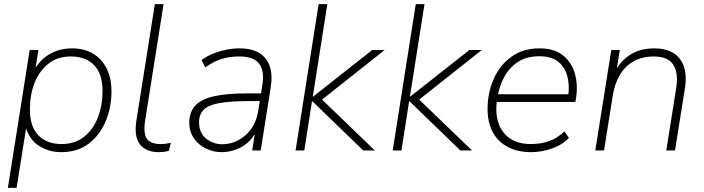

<svg xmlns="http://www.w3.org/2000/svg" viewBox="-20 -725 3394 925"><path d="M18 180 123 -484H165L147 -371H136Q153 -408 180.5 -435Q208 -462 245 -477Q282 -492 327 -492Q385 -492 427.5 -467Q470 -442 493.5 -395.5Q517 -349 517 -284Q517 -207 489 -140.5Q461 -74 407.5 -33Q354 8 275 8Q214 8 166 -23.5Q118 -55 101 -122H108L60 180ZM277 -31Q341 -31 385 -66Q429 -101 451.5 -159Q474 -217 474 -286Q474 -369 433.5 -411Q393 -453 321 -453Q257 -453 213 -418Q169 -383 146.5 -325.5Q124 -268 124 -198Q124 -116 164.5 -73.5Q205 -31 277 -31Z M745 8Q683 8 654 -30Q625 -68 637 -143L726 -705H768L679 -143Q673 -103 678.5 -78Q684 -53 703 -42Q722 -31 753 -31Q766 -31 778 -32.5Q790 -34 803 -37L794 1Q783 5 769.5 6.5Q756 8 745 8Z M1048 8Q1008 8 972 -9.5Q936 -27 914 -59Q892 -91 892 -134Q892 -185 920.5 -216Q949 -247 1010 -261Q1071 -275 1167 -275H1248L1242 -238H1183Q1090 -238 1037 -228.5Q984 -219 961.5 -196.5Q939 -174 939 -136Q939 -84 973.5 -57Q1008 -30 1051 -30Q1091 -30 1127.5 -49Q1164 -68 1190 -104Q1216 -140 1224 -191L1244 -315Q1255 -383 1228.5 -418Q1202 -453 1132 -453Q1086 -453 1046.5 -440.5Q1007 -428 969 -400L951 -436Q974 -453 1004 -465.5Q1034 -478 1067.5 -485Q1101 -492 1134 -492Q1193 -492 1229.5 -469.5Q1266 -447 1280 -404.5Q1294 -362 1284 -302L1236 0H1195L1213 -116H1223Q1210 -74 1182.5 -46.5Q1155 -19 1119.5 -5.5Q1084 8 1048 8Z M1404 0 1515 -705H1557L1487 -260H1489L1773 -484H1833L1506 -225L1512 -264L1786 0H1730L1485 -237H1483L1446 0Z M1872 0 1983 -705H2025L1955 -260H1957L2241 -484H2301L1974 -225L1980 -264L2254 0H2198L1953 -237H1951L1914 0Z M2539 8Q2474 8 2426.5 -17Q2379 -42 2354 -88.5Q2329 -135 2329 -200Q2329 -277 2358 -343.5Q2387 -410 2443 -451Q2499 -492 2579 -492Q2652 -492 2694 -457Q2736 -422 2750.5 -367Q2765 -312 2755 -252L2752 -234H2358L2364 -271H2736L2717 -259Q2725 -313 2713.5 -357Q2702 -401 2669.5 -427.5Q2637 -454 2578 -454Q2515 -454 2473.5 -425.5Q2432 -397 2409 -353.5Q2386 -310 2378 -264L2375 -246Q2365 -182 2381 -133.5Q2397 -85 2437 -58Q2477 -31 2537 -31Q2585 -31 2625 -45Q2665 -59 2699 -92L2721 -61Q2689 -27 2639 -9.5Q2589 8 2539 8Z M2848 0 2925 -484H2966L2947 -364H2936Q2961 -424 3011 -458Q3061 -492 3132 -492Q3186 -492 3222.5 -470.5Q3259 -449 3274.5 -405.5Q3290 -362 3279 -295L3232 0H3190L3237 -296Q3246 -349 3236.5 -384Q3227 -419 3201 -436Q3175 -453 3131 -453Q3074 -453 3032.5 -429.5Q2991 -406 2966 -363.5Q2941 -321 2932 -264L2890 0Z"/></svg>

Font: Nunito Sans 12pt ExtraLight
Style: Italic
Weight: 200
Italic angle: -9°
Designer: Vernon Adams
Foundry: Vernon Adams
Version: Version 3.101;gftools[0.9.27]